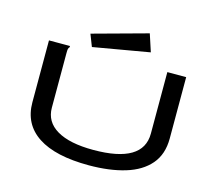

<svg xmlns="http://www.w3.org/2000/svg" viewBox="-114 -952 1228 1103"><g transform="rotate(15 500.0 -400.5)"><path d="M502 11Q303 11 199.5 -57Q96 -125 96 -255V-623H221V-616Q215 -610 213.5 -603Q212 -596 212 -579V-254Q212 -170 287.5 -125.5Q363 -81 504 -81Q800 -81 800 -257V-623H912V-258Q912 -164 861 -104.5Q810 -45 717.5 -17Q625 11 502 11ZM344 -650 316 -722 645 -812 679 -708Z"/></g></svg>

Font: Inconsolata UltraExpanded SemiBold
Style: Regular
Weight: 600
Width: 9
Monospace: yes
Designer: Raph Levien, Cyreal, Brenton Simpson
Foundry: Raph Levien, Cyreal, Google
Version: Version 3.001; ttfautohint (v1.8.2.53-6de2)